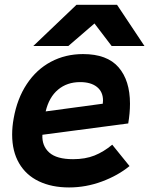

<svg xmlns="http://www.w3.org/2000/svg" viewBox="-20 -790 640 822"><path d="M32 -214Q32 -247.5 38.5 -283Q53.5 -368 94.8 -430.2Q136 -492.5 198 -525.5Q260 -558.5 335.5 -558.5Q438.5 -558.5 487.5 -502Q536.5 -445.5 536.5 -346Q536.5 -306 529 -261.5L161.5 -213Q159 -165.5 190.8 -137Q222.5 -108.5 293 -108.5Q345 -108.5 384.5 -124.2Q424 -140 460.5 -170.5L534.5 -79Q485 -38.5 416.5 -13Q348 12.5 275.5 12.5Q201.5 12.5 146.5 -13.8Q91.5 -40 61.8 -91Q32 -142 32 -214ZM421 -360Q421 -397 395 -417.8Q369 -438.5 323 -438.5Q267 -438.5 228.5 -406.2Q190 -374 175.5 -313L420 -346Q421 -356 421 -360ZM307.5 -769.5H481L598.5 -593H458L384.5 -689.5L272.5 -593H122.5Z"/></svg>

Font: JuliaMono ExtraBold
Style: Italic
Weight: 800
Italic angle: -9°
Monospace: yes
Designer: cormullion
Foundry: corm
Version: Version 0.057; ttfautohint (v1.8.4)